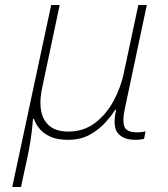

<svg xmlns="http://www.w3.org/2000/svg" viewBox="-20 -550 672 769"><path d="M29 199 185 -530H219L149 -199Q131 -114 158.5 -68.5Q186 -23 253 -23Q315 -23 360.5 -57.5Q406 -92 435 -146Q464 -200 476 -258L534 -530H568L479 -110Q470 -67 478 -43.5Q486 -20 530 -20Q545 -20 554 -22Q563 -24 563 -24L557 6Q557 6 547.5 8Q538 10 521 10Q475 10 452.5 -16Q430 -42 445 -110H441Q429 -90 404 -61.5Q379 -33 341.5 -11.5Q304 10 253 10Q209 10 182 -2.5Q155 -15 140.5 -32Q126 -49 121 -61.5Q116 -74 116 -74L112 -73Q112 -73 110 -50Q108 -27 103 7.5Q98 42 90 79L64 199Z"/></svg>

Font: Be Vietnam Pro Thin
Style: Italic
Weight: 100
Italic angle: -12°
Designer: Lam Bao, Tony Le, Vietanh Nguyen
Foundry: Yellow Type Foundry
Version: Version 1.002; ttfautohint (v1.8.3)